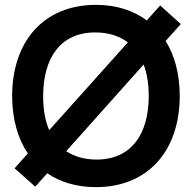

<svg xmlns="http://www.w3.org/2000/svg" viewBox="-20 -755 790 790"><path d="M125 13 174.5 -42C228 -5.5 295.5 15 374.5 15C590.5 15 719.5 -136.5 719.5 -360C719.5 -448.5 699.5 -525.5 661.5 -586.5L724 -656L639 -732.5L584 -671C529 -712 458.5 -735 374.5 -735C159 -735 30 -583.5 30 -360C30 -267 52.5 -186 94.5 -123.5L40 -62.5ZM157.5 -360C158 -517.5 229.5 -623 374.5 -621.5C428 -621 472 -606.5 506 -580.5L182.5 -219.5C165.5 -258.5 157.5 -306 157.5 -360ZM252.5 -133 571 -489.5C585 -453 592 -409 592 -360C592 -202.5 519.5 -97 374.5 -98.5C325.5 -99 285 -111.5 252.5 -133Z"/></svg>

Font: Manrope
Style: Bold
Weight: 700
Designer: Mikhail Sharanda
Foundry: Mikhail Sharanda
Version: Version 4.505;FEAKit 1.0